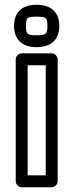

<svg xmlns="http://www.w3.org/2000/svg" viewBox="-20 -761 308 806"><path d="M133 -691C174.3 -691 179 -686.7 179 -652C179 -617.7 173.2 -613 133 -613C93.3 -613 89 -618.5 89 -652C89 -686.8 93.1 -691 133 -691ZM133 -741C75.4 -741 39 -712 39 -652C39 -593.8 74.4 -563 133 -563C188.8 -563 229 -589.8 229 -652C229 -713.8 190.1 -741 133 -741ZM96 -25V-487H172V-25ZM46 0C46 10.7 55.9 25 71 25H197C207.7 25 222 15.1 222 0V-512C222 -522.7 212.1 -537 197 -537H71C60.3 -537 46 -527.1 46 -512Z"/></svg>

Font: Fog Sans
Style: Outline
Weight: 700
Foundry: Intel Corporation
Version: Version 1.00